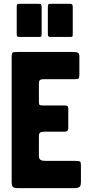

<svg xmlns="http://www.w3.org/2000/svg" viewBox="-20 -967 456 987"><path d="M226 -792.2V-929Q226 -941 228.4 -944.2Q230.8 -947.4 241.2 -947.4H338Q348.4 -947.4 351.2 -943.8Q354 -940.2 354 -929V-791.4Q354 -781.8 352 -779.4Q350 -777 340.4 -777H242Q231.6 -777 228.8 -779.8Q226 -782.6 226 -792.2ZM66 -792.2V-929Q66 -941 68.4 -944.2Q70.8 -947.4 81.2 -947.4H178Q188.4 -947.4 191.2 -943.8Q194 -940.2 194 -929V-791.4Q194 -781.8 192 -779.4Q190 -777 180.4 -777H82Q71.6 -777 68.8 -779.8Q66 -782.6 66 -792.2ZM180 -266V-166Q180 -150 188.5 -145Q197 -140 212 -140H369Q387 -140 391.5 -136.5Q396 -133 396 -118V-32Q396 -11 388 -5.5Q380 0 360 0H72Q53 0 46.5 -6Q40 -12 40 -32V-673Q40 -693 45 -696.5Q50 -700 72 -700H350Q373 -700 380.5 -696Q388 -692 388 -675V-583Q388 -568 384 -564Q380 -560 366 -560H207Q192 -560 186 -556Q180 -552 180 -537V-445Q180 -432 183 -428.5Q186 -425 199 -425H312Q322 -425 326.5 -422Q331 -419 331 -408V-309Q331 -290 312 -290H210Q194 -290 187 -286Q180 -282 180 -266Z"/></svg>

Font: Railroad Gothic CC
Style: Bold
Weight: 700
Designer: indestructible type*
Foundry: Cowboy Collective
Version: Version 1.000